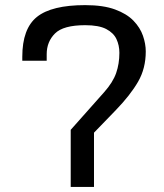

<svg xmlns="http://www.w3.org/2000/svg" viewBox="-20 -737 645 757"><path d="M258.8 0V-225.1L390.6 -373.5Q425.3 -412.6 438 -449.2Q450.7 -485.8 450.7 -528.8Q450.7 -558.1 439.2 -582.8Q427.7 -607.4 398.7 -622.6Q369.6 -637.7 315.9 -637.7Q229.5 -637.7 196.8 -605Q164.1 -572.3 164.1 -523.4V-497.6H67.9V-513.2Q67.9 -624 125.7 -670.4Q183.6 -716.8 315.9 -716.8Q387.2 -716.8 433.6 -699.7Q480 -682.6 506.3 -655.3Q532.7 -627.9 543.7 -595.9Q554.7 -564 554.7 -534.2Q554.7 -467.3 524.4 -414.8Q494.1 -362.3 437 -303.2L350.6 -213.9V0Z"/></svg>

Font: Monda
Style: Regular
Weight: 400
Designer: Vernon Adams
Foundry: Vernon Adams
Version: Version 2.100; ttfautohint (v1.8.3)